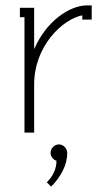

<svg xmlns="http://www.w3.org/2000/svg" viewBox="-20 -493 397 714"><path d="M168 76C168 89 178 101 190 105C190 139 174 165 154 185L170 201C205 166 230 122 230 76C230 59 216 44 199 44C182 44 168 59 168 76ZM108 -312H107V-464H54V-429H71V0H107V-179C107 -322 213 -422 286 -436V-420H321V-473H304C237 -473 151 -412 108 -312Z"/></svg>

Font: Rawengulk
Style: Regular
Weight: 400
Version: Version 0.9